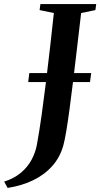

<svg xmlns="http://www.w3.org/2000/svg" viewBox="-112 -763 492 943"><path d="M-74.5 160 -91.5 129Q-43 113.5 -9.8 85.8Q23.5 58 43 21.8Q62.5 -14.5 69.5 -54Q81.5 -119.5 92.5 -198.2Q103.5 -277 114 -362.2Q124.5 -447.5 134.2 -533.2Q144 -619 152.5 -699L82.5 -713.5L86.5 -743H360.5L356.5 -713.5L286.5 -699Q275.5 -605.5 265.5 -520Q255.5 -434.5 246.5 -360Q237.5 -285.5 229.2 -224.5Q221 -163.5 213.5 -118.8Q206 -74 199 -48.5Q183 9 145.2 51.8Q107.5 94.5 51.8 121.8Q-4 149 -74.5 160ZM26.5 -360 32 -404H336L330 -360Z"/></svg>

Font: Merriweather 96pt SemiBold
Style: Italic
Weight: 600
Italic angle: -7.8°
Version: Version 2.101